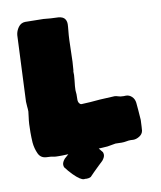

<svg xmlns="http://www.w3.org/2000/svg" viewBox="-106 -920 1000 1194"><g transform="rotate(-10 393.5 -322.5)"><path d="M257.3 20.5Q236.8 22 218.8 22H195.8Q175.3 22 168.5 20.5Q147 15.6 125.5 15.6Q85 15.6 69.6 -18.1Q54.2 -51.8 50.8 -89.4Q48.8 -121.6 48.8 -153.8Q48.8 -212.4 54.2 -247.1Q57.1 -265.6 58.6 -284.2Q58.6 -300.3 56.6 -315.9Q54.7 -331.5 54.7 -346.7Q57.6 -432.6 73.2 -763.7Q75.7 -789.6 92 -812.5Q108.4 -835.4 135.3 -836.4Q166.5 -836.4 251 -834.5Q303.2 -829.1 326.7 -829.1Q365.2 -829.1 379.6 -815.4Q394 -801.8 394 -777.3Q394 -769.5 393.1 -760.3Q386.7 -694.8 386.7 -678.2L382.8 -541.5Q382.8 -536.6 378.9 -486.3Q377.4 -485.8 377.4 -476.6Q377.4 -464.4 377.7 -462.2Q377.9 -460 377.9 -459Q377.9 -452.1 375 -424.3Q370.1 -384.8 370.1 -363.3Q370.1 -356.9 371.1 -350.3Q372.1 -343.8 372.1 -337.9L371.6 -303.7Q371.6 -288.1 379.9 -278.8Q385.3 -272 391.6 -272Q419.4 -272.5 447.8 -274.9Q494.1 -280.3 603 -284.7Q613.8 -284.2 624.5 -280.3Q637.7 -275.4 659.2 -275.4L673.3 -275.9Q693.8 -275.9 710 -260.7Q726.1 -245.6 729 -221.2Q732.9 -184.1 737.8 -111.3Q735.8 -60.1 733.9 -43.5Q730 -22.5 710 -10Q689.9 2.4 670.9 2.4L654.8 1.5Q640.6 1.5 626.7 4.4Q612.8 7.3 595.7 7.3Q588.9 7.3 581.3 6.8Q573.7 6.3 557.6 6.3Q545.9 7.8 534.7 10.3Q509.3 16.6 471.2 17.6Q459 18.1 449.7 18.6Q461.4 31.7 471.7 45.9Q474.6 54.7 474.6 62Q474.6 77.6 458 97.7L429.7 124.5Q405.3 147.5 395 158.4Q384.8 169.4 370.1 184.1Q358.4 190.4 343.8 190.4Q338.4 190.4 332.5 189.5L332 189.9Q331.5 189.9 326.7 190.4Q304.7 190.4 262.2 147.9Q237.8 123.5 217.3 95.7Q214.4 86.9 214.4 79.6Q214.4 63.5 231 43.9Z"/></g></svg>

Font: Kaph
Style: Regular
Weight: 400
Designer: GGBotNet
Foundry: f0n7.com
Version: 1.10